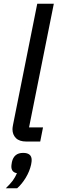

<svg xmlns="http://www.w3.org/2000/svg" viewBox="-20 -760 309 1031"><path d="M121 0Q84 0 65.5 -18.5Q47 -37 47 -66Q47 -75 50 -90L180 -740H269L136 -76H211L196 0ZM104 61Q150 61 150 99Q150 104 149.5 108.5Q149 113 147 124Q139 160 118.5 194Q98 228 72 251H11Q23 239 32 229.5Q41 220 48 210.5Q55 201 60.5 191Q66 181 71 170Q41 165 41 134Q41 131 41.5 126Q42 121 44 110Q55 61 104 61Z"/></svg>

Font: IBM Plex Sans Text
Style: Italic
Weight: 450
Italic angle: -11°
Designer: Mike Abbink, Paul van der Laan, Pieter van Rosmalen
Foundry: Bold Monday
Version: Version 3.005